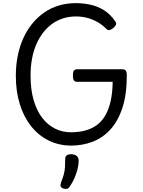

<svg xmlns="http://www.w3.org/2000/svg" viewBox="-20 -910 915 1225"><path d="M432 19Q353 18 288.5 -14.5Q224 -47 177.5 -106Q131 -165 106 -246.5Q81 -328 81 -427Q81 -493 93 -553Q105 -613 128 -664.5Q151 -716 184.5 -757.5Q218 -799 260.5 -829Q303 -859 354.5 -874.5Q406 -890 464 -890Q510 -890 555 -880.5Q600 -871 641.5 -846Q683 -821 716 -773Q724 -760 719.5 -751.5Q715 -743 705 -733Q691 -721 680 -718.5Q669 -716 659 -725Q634 -751 603.5 -768.5Q573 -786 538.5 -795.5Q504 -805 464 -805Q422 -805 384.5 -793.5Q347 -782 314.5 -759Q282 -736 256.5 -703.5Q231 -671 212.5 -629Q194 -587 184.5 -536.5Q175 -486 175 -427Q175 -339 194.5 -271.5Q214 -204 249 -158.5Q284 -113 331 -89.5Q378 -66 432 -66Q484 -66 526.5 -78Q569 -90 600.5 -114Q632 -138 653.5 -176.5Q675 -215 686.5 -267.5Q698 -320 699 -388H473Q458 -388 451.5 -397Q445 -406 445 -428Q445 -451 451.5 -459.5Q458 -468 473 -468H761Q776 -468 782.5 -459.5Q789 -451 789 -428Q789 -307 761 -222Q733 -137 684 -83.5Q635 -30 570.5 -5.5Q506 19 432 19ZM382 292Q370 287 367 278.5Q364 270 369 255Q381 225 387 202.5Q393 180 394.5 157.5Q396 135 396 105Q396 88 405.5 81Q415 74 434 74Q457 74 469.5 85Q482 96 482 115Q482 140 475 168Q468 196 456 224Q444 252 428 276Q418 292 408 294.5Q398 297 382 292Z"/></svg>

Font: Playwrite AT
Style: Regular
Weight: 400
Designer: Veronika Burian, José Scaglione
Foundry: TypeTogether
Version: Version 1.002